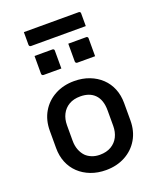

<svg xmlns="http://www.w3.org/2000/svg" viewBox="-166 -1016 932 1128"><g transform="rotate(-20 300.0 -452.5)"><path d="M300 -545Q352 -545 395 -528.5Q438 -512 469 -482.5Q500 -453 516.5 -412.5Q533 -372 533 -323V-215Q533 -148 503 -97Q473 -46 420 -17.5Q367 11 300 11Q248 11 205 -5.5Q162 -22 131 -51.5Q100 -81 83.5 -121.5Q67 -162 67 -211V-319Q67 -386 97 -437Q127 -488 180 -516.5Q233 -545 300 -545ZM304 -448Q262 -448 233 -431Q204 -414 188.5 -384Q173 -354 173 -315V-218Q173 -187 182.5 -162Q192 -137 209 -119Q224 -104 246.5 -95Q269 -86 296 -86Q338 -86 367.5 -103.5Q397 -121 412 -151Q427 -181 427 -219V-316Q427 -349 418.5 -374Q410 -399 393 -416Q377 -432 354.5 -440Q332 -448 304 -448ZM133 -763Q161 -763 189 -763Q217 -763 245 -763Q249 -763 251 -761.5Q253 -760 254.5 -758Q256 -756 256 -752V-640Q228 -640 200 -640Q172 -640 144 -640Q141 -640 138.5 -641.5Q136 -643 134.5 -645.5Q133 -648 133 -651ZM344 -763Q372 -763 400 -763Q428 -763 456 -763Q460 -763 462 -761.5Q464 -760 465.5 -758Q467 -756 467 -752V-640Q439 -640 411 -640Q383 -640 355 -640Q352 -640 349.5 -641.5Q347 -643 345.5 -645.5Q344 -648 344 -651ZM122 -916H465Q470 -916 473 -913Q476 -910 476 -905Q476 -885 476 -865.5Q476 -846 476 -825H133Q130 -825 127.5 -826.5Q125 -828 123.5 -830.5Q122 -833 122 -836Q122 -857 122 -876.5Q122 -896 122 -916Z"/></g></svg>

Font: Recursive Monospace Medium
Style: Regular
Weight: 500
Version: Version 1.047